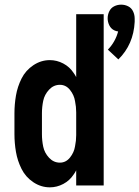

<svg xmlns="http://www.w3.org/2000/svg" viewBox="-20 -796 598 824"><path d="M194 8Q156 8 123 -14Q90 -36 72.5 -71Q55 -106 48.5 -144Q42 -182 42 -220V-310Q42 -348 48.5 -386Q55 -424 72.5 -459Q90 -494 123 -516Q156 -538 194 -538Q224 -538 251.5 -523.5Q279 -509 296 -483Q302 -475 307 -465V-735H425V0H307V-65Q302 -55 296 -47Q279 -21 251.5 -6.5Q224 8 194 8ZM237 -98Q263 -98 280.5 -120Q298 -142 302 -168Q307 -192 307 -216V-314Q307 -338 302 -362Q298 -388 280.5 -410Q263 -432 237 -432Q210 -432 190.5 -411Q171 -390 165.5 -363.5Q160 -337 160 -310V-220Q160 -193 165.5 -166.5Q171 -140 190.5 -119Q210 -98 237 -98ZM488 -541 443 -583Q475 -616 487 -661Q478 -662 470 -666Q456 -673 449 -687.5Q442 -702 442 -717.5Q442 -733 449 -747.5Q456 -762 470 -769Q484 -776 500 -776Q516 -776 530 -769Q544 -762 551 -747.5Q558 -733 558 -716V-707V-715V-702Q553 -605 488 -541Z"/></svg>

Font: Iosevka SS01
Style: Bold
Weight: 700
Monospace: yes
Designer: Belleve Invis
Foundry: Belleve Invis
Version: 2.3.3; ttfautohint (v1.8.3)